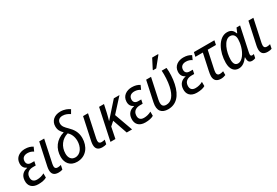

<svg xmlns="http://www.w3.org/2000/svg" viewBox="60 -1810 4119 2855"><g transform="rotate(-30 2119.5 -383.0)"><path d="M177 10C236 10 289 -1 320 -21V-93C280 -71 238 -60 193 -60C131 -60 105 -96 109 -150C113 -220 166 -252 232 -252H279L293 -318H241C187 -318 163 -348 166 -393C169 -449 210 -473 263 -473C302 -473 338 -460 362 -442L393 -510C356 -533 317 -546 259 -546C173 -546 90 -499 86 -401C83 -342 109 -307 150 -288V-284C82 -271 28 -228 24 -139C19 -54 67 10 177 10Z M523 10C551 10 574 6 592 -1L607 -72C588 -67 570 -63 550 -63C520 -63 501 -76 501 -112C501 -122 503 -133 505 -147L588 -536H503L420 -149C416 -128 414 -110 414 -93C414 -26 448 10 523 10Z M843 10C1003 10 1084 -120 1084 -261C1084 -361 1040 -425 979 -485C934 -529 903 -561 903 -611C903 -660 933 -694 993 -694C1043 -694 1084 -673 1116 -651L1153 -714C1120 -738 1066 -764 995 -764C889 -764 821 -700 821 -610C821 -547 844 -513 886 -471C744 -431 664 -319 664 -174C664 -72 724 10 843 10ZM851 -61C785 -61 750 -110 750 -182C750 -302 822 -399 929 -428C970 -393 999 -335 999 -259C999 -164 948 -61 851 -61Z M1276 10C1304 10 1327 6 1345 -1L1360 -72C1341 -67 1323 -63 1303 -63C1273 -63 1254 -76 1254 -112C1254 -122 1256 -133 1258 -147L1341 -536H1256L1173 -149C1169 -128 1167 -110 1167 -93C1167 -26 1201 10 1276 10Z M1417 0H1502L1541 -192L1609 -252L1696 0H1788L1676 -311L1881 -536H1784L1556 -280H1554C1563 -313 1576 -356 1585 -398L1615 -536H1531Z M2013 10C2072 10 2125 -1 2156 -21V-93C2116 -71 2074 -60 2029 -60C1967 -60 1941 -96 1945 -150C1949 -220 2002 -252 2068 -252H2115L2129 -318H2077C2023 -318 1999 -348 2002 -393C2005 -449 2046 -473 2099 -473C2138 -473 2174 -460 2198 -442L2229 -510C2192 -533 2153 -546 2095 -546C2009 -546 1926 -499 1922 -401C1919 -342 1945 -307 1986 -288V-284C1918 -271 1864 -228 1860 -139C1855 -54 1903 10 2013 10Z M2497 -606H2553L2682 -766L2684 -776H2581L2499 -617ZM2405 10C2544 10 2636 -85 2675 -267C2694 -356 2698 -459 2689 -536H2606C2612 -458 2607 -350 2590 -272C2560 -133 2501 -62 2415 -62C2352 -62 2330 -99 2349 -190L2423 -536H2339L2265 -190C2235 -51 2297 9 2405 10Z M2898 10C2957 10 3010 -1 3041 -21V-93C3001 -71 2959 -60 2914 -60C2852 -60 2826 -96 2830 -150C2834 -220 2887 -252 2953 -252H3000L3014 -318H2962C2908 -318 2884 -348 2887 -393C2890 -449 2931 -473 2984 -473C3023 -473 3059 -460 3083 -442L3114 -510C3077 -533 3038 -546 2980 -546C2894 -546 2811 -499 2807 -401C2804 -342 2830 -307 2871 -288V-284C2803 -271 2749 -228 2745 -139C2740 -54 2788 10 2898 10Z M3313 10C3340 10 3375 2 3393 -7V-72C3370 -66 3351 -61 3331 -61C3299 -61 3284 -81 3284 -110C3284 -129 3288 -152 3294 -179L3355 -464H3496L3511 -536H3159L3143 -464H3271L3211 -184C3204 -152 3199 -119 3199 -97C3199 -20 3247 10 3313 10Z M3618 10C3681 10 3729 -27 3775 -89H3779C3775 -16 3796 10 3849 10C3868 10 3892 4 3903 -2L3917 -66C3906 -62 3896 -61 3887 -61C3867 -61 3860 -72 3860 -90C3860 -103 3863 -119 3867 -137L3952 -536H3891L3857 -457H3853C3831 -513 3802 -546 3731 -546C3584 -546 3489 -349 3489 -160C3489 -49 3540 10 3618 10ZM3647 -61C3600 -61 3575 -94 3575 -163C3575 -299 3639 -474 3741 -474C3796 -474 3825 -436 3825 -376C3825 -343 3820 -301 3807 -254C3780 -155 3717 -61 3647 -61Z M4115 10C4143 10 4166 6 4184 -1L4199 -72C4180 -67 4162 -63 4142 -63C4112 -63 4093 -76 4093 -112C4093 -122 4095 -133 4097 -147L4180 -536H4095L4012 -149C4008 -128 4006 -110 4006 -93C4006 -26 4040 10 4115 10Z"/></g></svg>

Font: Noto Sans SemiCondensed
Style: Italic
Weight: 400
Width: 4
Italic angle: -12°
Designer: Monotype Design Team
Foundry: Monotype Imaging Inc.
Version: Version 2.013